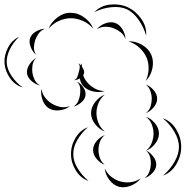

<svg xmlns="http://www.w3.org/2000/svg" viewBox="-116 -684 826 854"><path d="M304 -630Q331 -659 373.5 -663.5Q416 -668 452 -652Q488 -635 512.5 -600Q537 -565 534 -526Q523 -564 500 -596.5Q477 -629 448 -643Q419 -656 379 -652Q339 -648 304 -630ZM100 -556Q111 -585 139.5 -606.5Q168 -628 199 -627Q231 -627 259.5 -606Q288 -585 299 -556Q279 -580 251.5 -591.5Q224 -603 199 -603Q174 -603 147 -591.5Q120 -580 100 -556ZM315 -554Q328 -571 352 -580Q376 -589 396 -582Q416 -575 429 -553Q442 -531 442 -510Q435 -530 419.5 -541.5Q404 -553 388 -559Q372 -565 352.5 -565Q333 -565 315 -554ZM44 -441Q29 -453 20.5 -475Q12 -497 18 -515Q25 -533 45 -544.5Q65 -556 84 -556Q66 -549 56 -535Q46 -521 41 -507Q36 -492 35 -475Q34 -458 44 -441ZM-15 -295Q-49 -305 -71 -336Q-93 -367 -96 -403Q-98 -438 -80.5 -472Q-63 -506 -31 -520Q-57 -496 -72.5 -464Q-88 -432 -86 -403Q-84 -375 -64 -345.5Q-44 -316 -15 -295ZM455 -500Q485 -502 515 -485Q545 -468 557 -440Q569 -412 561.5 -378.5Q554 -345 532 -324Q545 -351 545 -379.5Q545 -408 535 -430Q525 -452 504.5 -471.5Q484 -491 455 -500ZM62 -304Q43 -308 25 -323Q7 -338 4 -358Q2 -377 14.5 -396.5Q27 -416 44 -426Q31 -411 28.5 -393.5Q26 -376 28 -361Q30 -346 37.5 -330Q45 -314 62 -304ZM350 -279Q326 -271 297.5 -277.5Q269 -284 253 -303Q242 -316 239 -335Q226 -328 213 -327Q224 -332 228 -342Q232 -352 234 -362Q237 -371 238.5 -382Q240 -393 233 -403Q239 -399 244 -393Q246 -398 249 -403Q248 -396 248 -388Q253 -381 256.5 -372Q260 -363 257 -356Q256 -352 254 -349Q260 -332 272 -318Q284 -303 304.5 -291Q325 -279 350 -279ZM227 -321Q243 -313 255 -295Q267 -277 264 -259Q262 -242 245 -228Q228 -214 211 -210Q226 -220 232 -234.5Q238 -249 240 -263Q242 -277 240.5 -292.5Q239 -308 227 -321ZM533 -308Q552 -301 567.5 -283Q583 -265 583 -245Q583 -225 567.5 -206.5Q552 -188 533 -181Q549 -194 554 -211.5Q559 -229 559 -245Q559 -261 553.5 -278Q548 -295 533 -308ZM195 -212Q177 -197 149.5 -193.5Q122 -190 102 -202Q82 -214 73 -240Q64 -266 68 -289Q72 -266 85.5 -249Q99 -232 115 -223Q131 -213 152 -208.5Q173 -204 195 -212ZM350 -99Q326 -108 307.5 -131.5Q289 -155 289 -181Q289 -207 307.5 -230.5Q326 -254 350 -263Q330 -246 321.5 -224Q313 -202 313 -181Q313 -160 321.5 -138Q330 -116 350 -99ZM533 -165Q556 -157 573.5 -135.5Q591 -114 591 -90Q591 -66 573.5 -44Q556 -22 534 -14Q552 -29 559.5 -50Q567 -71 567 -90Q567 -109 559.5 -129.5Q552 -150 533 -165ZM608 -158Q646 -145 668 -108Q690 -71 690 -31Q690 9 668.5 46Q647 83 609 97Q640 71 660 36Q680 1 680 -31Q680 -63 659.5 -98Q639 -133 608 -158ZM278 121Q243 109 221.5 74.5Q200 40 200 3Q199 -35 219.5 -70Q240 -105 275 -118Q246 -93 227.5 -60.5Q209 -28 210 3Q210 33 229.5 65Q249 97 278 121ZM350 49Q330 42 314 23Q298 4 298 -17Q298 -38 314 -57Q330 -76 350 -83Q334 -70 328 -52Q322 -34 322 -17Q322 0 328 18Q334 36 350 49ZM534 -14Q551 -7 565.5 12Q580 31 579 50Q578 69 561.5 86Q545 103 527 108Q542 97 548 80.5Q554 64 555 48Q556 33 552 16Q548 -1 534 -14ZM510 109Q495 130 467 141.5Q439 153 414 147Q388 140 370 115.5Q352 91 350 65Q361 89 380.5 103.5Q400 118 420 123Q440 129 464 126.5Q488 124 510 109Z"/></svg>

Font: Rubik Puddles
Style: Regular
Weight: 400
Designer: Hubert and Fischer, NaN
Foundry: Hubert and Fischer, NaN
Version: Version 2.200